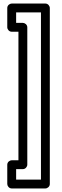

<svg xmlns="http://www.w3.org/2000/svg" viewBox="-20 -872 351 1083"><path d="M71 -802H211V141H71V82H109C124 82 134 68 134 57V-718C134 -733 120 -743 109 -743H71ZM46 -852C35 -852 21 -842 21 -827V-718C21 -707 31 -693 46 -693H84V32H46C35 32 21 42 21 57V166C21 177 31 191 46 191H236C247 191 261 181 261 166V-827C261 -838 251 -852 236 -852Z"/></svg>

Font: Asimov
Style: NarOu
Weight: 500
Designer: Google
Version: Version 2.000980; 2014